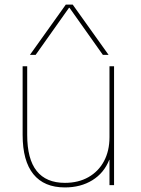

<svg xmlns="http://www.w3.org/2000/svg" viewBox="-20 -810 618 840"><path d="M264 10Q173 10 126 -48Q79 -106 79 -220V-520H99V-220Q99 -114 140.5 -62Q182 -10 264 -10Q323 -10 367 -35Q411 -60 435 -105Q459 -150 459 -210V-520H479V0H459V-111H458Q435 -53 384 -21.5Q333 10 264 10ZM111 -570 268 -790H298L455 -570H430L284 -776H282L136 -570Z"/></svg>

Font: M PLUS 2 Thin Thin
Style: Regular
Weight: 250
Version: Version 1.001